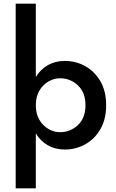

<svg xmlns="http://www.w3.org/2000/svg" viewBox="-20 -800 629 1040"><path d="M174 220H65V-780H174V-383Q200 -425 240 -447.5Q280 -470 331 -470Q391 -470 442 -441.5Q493 -413 524 -359.5Q555 -306 555 -230Q555 -154 524 -100.5Q493 -47 442 -18.5Q391 10 331 10Q280 10 240 -12.5Q200 -35 174 -77ZM443 -230Q443 -299 402 -337.5Q361 -376 305 -376Q273 -376 243 -359Q213 -342 193.5 -309.5Q174 -277 174 -230Q174 -183 193.5 -150.5Q213 -118 243 -101Q273 -84 305 -84Q361 -84 402 -122.5Q443 -161 443 -230Z"/></svg>

Font: Jost* Medium
Style: Regular
Weight: 500
Version: Version 3.7